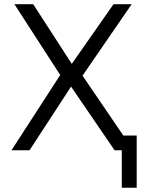

<svg xmlns="http://www.w3.org/2000/svg" viewBox="-20 -720 709 920"><path d="M563.5 179.5V0H540V-70.5H635V179.5ZM35 0 268.5 -360.5 49 -700H139L324 -414L524 -700H611L375.5 -357.5L619 0H529L320.5 -305L121.5 0Z"/></svg>

Font: Geologica Roman ExtraLight
Style: Regular
Weight: 250
Designer: Sindre Bremnes, Frode Helland
Foundry: Monokrom Skriftforlag AS
Version: Version 1.010;gftools[0.9.28]